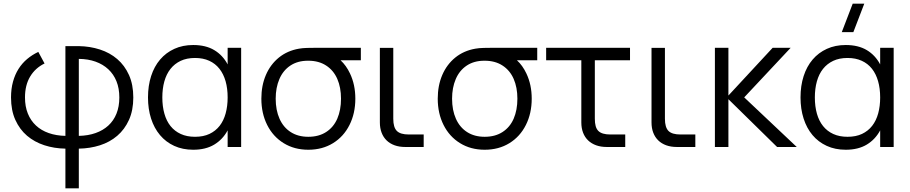

<svg xmlns="http://www.w3.org/2000/svg" viewBox="-20 -800 4954 1045"><path d="M336 9Q275 8 221.2 -9.5Q167.5 -27 127.2 -61.2Q87 -95.5 63.5 -147.5Q40 -199.5 40 -269.5Q40 -316.5 50.8 -355.5Q61.5 -394.5 81 -425.2Q100.5 -456 128 -479Q155.5 -502 188.5 -517.5L222.5 -454.5Q172 -430 144 -383.2Q116 -336.5 116 -269.5Q116 -220.5 131.5 -182Q147 -143.5 175.8 -116.8Q204.5 -90 245.2 -75.8Q286 -61.5 336 -60.5V-549H409Q470 -548 524 -530.5Q578 -513 618.2 -478.5Q658.5 -444 682 -391.8Q705.5 -339.5 705.5 -269.5Q705.5 -199.5 682 -147.5Q658.5 -95.5 618.2 -61Q578 -26.5 524 -9.2Q470 8 409 9V225H336ZM409 -60.5Q459.5 -61.5 500 -75.8Q540.5 -90 569.5 -116.5Q598.5 -143 614 -181.5Q629.5 -220 629.5 -269.5Q629.5 -319 614 -357.5Q598.5 -396 569.5 -423Q540.5 -450 500 -464.5Q459.5 -479 409 -479.5Z M1292.5 -540V0H1219V-90.5Q1192.5 -41 1146 -13Q1099.5 15 1031.5 15Q974 15 928.2 -6Q882.5 -27 850.8 -64.8Q819 -102.5 802.2 -154.8Q785.5 -207 785.5 -269.5Q785.5 -333.5 802.5 -386Q819.5 -438.5 851.5 -476Q883.5 -513.5 929 -534.2Q974.5 -555 1031.5 -555Q1100 -555 1146.2 -527.2Q1192.5 -499.5 1219 -449.5V-540ZM1041.5 -484.5Q996.5 -484.5 963.2 -468.8Q930 -453 907.8 -424.8Q885.5 -396.5 874.5 -357Q863.5 -317.5 863.5 -269.5Q863.5 -221 874.8 -181.2Q886 -141.5 908.2 -113.8Q930.5 -86 963.8 -70.8Q997 -55.5 1041.5 -55.5Q1087 -55.5 1120.2 -71.2Q1153.5 -87 1175.5 -115.2Q1197.5 -143.5 1208.2 -183Q1219 -222.5 1219 -269.5Q1219 -318.5 1207.8 -358Q1196.5 -397.5 1174.2 -425.8Q1152 -454 1118.8 -469.2Q1085.5 -484.5 1041.5 -484.5Z M1658 15Q1582 15 1524 -20.8Q1466 -56.5 1434.2 -119.8Q1402.5 -183 1402.5 -263Q1402.5 -334.5 1427.2 -392Q1452 -449.5 1498 -486.8Q1544 -524 1607 -535Q1626 -538.5 1651.8 -539.2Q1677.5 -540 1711.5 -540H1944V-472H1833.5Q1864.5 -443.5 1885 -400Q1914 -339 1914 -263Q1914 -183 1882.2 -119.8Q1850.5 -56.5 1792.5 -20.8Q1734.5 15 1658 15ZM1658 -55.5Q1715 -55.5 1755.2 -81.5Q1795.5 -107.5 1815.8 -154.2Q1836 -201 1836 -263Q1836 -324 1815.8 -370.5Q1795.5 -417 1755.2 -443.2Q1715 -469.5 1658 -469.5Q1657 -469.5 1656 -469.5Q1600 -469.5 1560.2 -443Q1520.5 -416.5 1500.5 -369.5Q1480.5 -322.5 1480.5 -263Q1480.5 -200.5 1501.5 -153.5Q1522.5 -106.5 1562.5 -81Q1602.5 -55.5 1658 -55.5Z M2286 0H2185.5Q2153.5 0 2127.8 -9.2Q2102 -18.5 2084.2 -35.8Q2066.5 -53 2057 -77.8Q2047.5 -102.5 2047.5 -133.5V-539.5H2120.5V-153.5Q2120.5 -107 2139.8 -87.5Q2159 -68 2205 -68H2286Z M2618 15Q2542 15 2484 -20.8Q2426 -56.5 2394.2 -119.8Q2362.5 -183 2362.5 -263Q2362.5 -334.5 2387.2 -392Q2412 -449.5 2458 -486.8Q2504 -524 2567 -535Q2586 -538.5 2611.8 -539.2Q2637.5 -540 2671.5 -540H2904V-472H2793.5Q2824.5 -443.5 2845 -400Q2874 -339 2874 -263Q2874 -183 2842.2 -119.8Q2810.5 -56.5 2752.5 -20.8Q2694.5 15 2618 15ZM2618 -55.5Q2675 -55.5 2715.2 -81.5Q2755.5 -107.5 2775.8 -154.2Q2796 -201 2796 -263Q2796 -324 2775.8 -370.5Q2755.5 -417 2715.2 -443.2Q2675 -469.5 2618 -469.5Q2617 -469.5 2616 -469.5Q2560 -469.5 2520.2 -443Q2480.5 -416.5 2460.5 -369.5Q2440.5 -322.5 2440.5 -263Q2440.5 -200.5 2461.5 -153.5Q2482.5 -106.5 2522.5 -81Q2562.5 -55.5 2618 -55.5Z M2952.5 -540H3409V-472H3217.5V-153.5Q3217.5 -130.5 3222 -114Q3226.5 -97.5 3236.5 -87.5Q3246.5 -77.5 3262.8 -72.8Q3279 -68 3302 -68H3383V0H3282.5Q3250.5 0 3224.8 -9.2Q3199 -18.5 3181 -35.8Q3163 -53 3153.5 -77.8Q3144 -102.5 3144 -133.5V-472H2952.5Z M3764.5 0H3664Q3632 0 3606.2 -9.2Q3580.5 -18.5 3562.8 -35.8Q3545 -53 3535.5 -77.8Q3526 -102.5 3526 -133.5V-539.5H3599V-153.5Q3599 -107 3618.2 -87.5Q3637.5 -68 3683.5 -68H3764.5Z M3871 -540H3944.5V-280L4185.5 -540H4283.5L4030.5 -270L4316.5 0H4209.5L3944.5 -260V0H3871Z M4624.5 -625H4561.5L4621 -780H4684ZM4844 -540V0H4770.5V-90.5Q4744 -41 4697.5 -13Q4651 15 4583 15Q4525.5 15 4479.8 -6Q4434 -27 4402.2 -64.8Q4370.5 -102.5 4353.8 -154.8Q4337 -207 4337 -269.5Q4337 -333.5 4354 -386Q4371 -438.5 4403 -476Q4435 -513.5 4480.5 -534.2Q4526 -555 4583 -555Q4651.5 -555 4697.8 -527.2Q4744 -499.5 4770.5 -449.5V-540ZM4593 -484.5Q4548 -484.5 4514.8 -468.8Q4481.5 -453 4459.2 -424.8Q4437 -396.5 4426 -357Q4415 -317.5 4415 -269.5Q4415 -221 4426.2 -181.2Q4437.5 -141.5 4459.8 -113.8Q4482 -86 4515.2 -70.8Q4548.5 -55.5 4593 -55.5Q4638.5 -55.5 4671.8 -71.2Q4705 -87 4727 -115.2Q4749 -143.5 4759.8 -183Q4770.5 -222.5 4770.5 -269.5Q4770.5 -318.5 4759.2 -358Q4748 -397.5 4725.8 -425.8Q4703.5 -454 4670.2 -469.2Q4637 -484.5 4593 -484.5Z"/></svg>

Font: Vela Sans
Style: Regular
Weight: 400
Designer: Principal design: Mikhail Sharanda - project Manrope.
Design modification: Ravid Balaliev
Foundry: Mikhail Sharanda
Version: Version 1.001